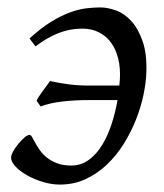

<svg xmlns="http://www.w3.org/2000/svg" viewBox="-20 -477 441 517"><path d="M9.8 -52.7Q9.8 -59.1 15.6 -69.6Q21.5 -80.1 29.5 -89.8Q37.6 -99.6 45.9 -106.7Q54.2 -113.8 59.6 -113.8Q63 -113.8 66.4 -107.7Q69.8 -101.6 75 -92.3Q80.1 -83 87.4 -72.5Q94.7 -62 106.2 -52.7Q117.7 -43.5 133.8 -37.4Q149.9 -31.2 171.9 -31.2Q198.7 -31.2 219.7 -46.9Q240.7 -62.5 255.9 -87.9Q271 -113.3 281 -144.5Q291 -175.8 296.4 -207.5H220.2Q180.2 -207.5 147.2 -203.6Q114.3 -199.7 89.4 -190.4L78.6 -205.6Q79.6 -209 84.5 -216.6Q89.4 -224.1 95.2 -232.2Q101.1 -240.2 106.7 -247.6Q112.3 -254.9 114.7 -258.8Q141.1 -252.9 166 -249.8Q190.9 -246.6 221.2 -246.6H301.3L302.7 -262.2Q304.7 -293.5 298.3 -319.1Q292 -344.7 278.8 -362.5Q265.6 -380.4 246.1 -390.1Q226.6 -399.9 202.1 -399.9Q193.4 -399.9 180.7 -398.7Q168 -397.5 152.1 -392.8Q136.2 -388.2 116.9 -378.4Q97.7 -368.7 75.7 -352.1Q71.8 -357.4 66.9 -363.5Q62 -369.6 59.6 -373.5Q90.8 -401.9 117.9 -418.5Q145 -435.1 168.5 -443.6Q191.9 -452.1 212.2 -454.6Q232.4 -457 250 -457Q270 -457 292.7 -448.7Q315.4 -440.4 334 -419.9Q352.5 -399.4 364.3 -365.2Q376 -331.1 374 -279.8Q373 -253.4 366.2 -220.9Q359.4 -188.5 346.2 -155Q333 -121.6 313.5 -90.1Q293.9 -58.6 268.3 -34.2Q242.7 -9.8 210.9 5.1Q179.2 20 141.1 20Q119.6 20 96.4 13.2Q73.2 6.3 54 -4.4Q34.7 -15.1 22.2 -28.1Q9.8 -41 9.8 -52.7Z"/></svg>

Font: Gentium Plus
Style: Italic
Weight: 400
Italic angle: -8°
Designer: J. Victor Gaultney, Annie Olsen, Iska Routamaa
Foundry: SIL International
Version: Version 1.510